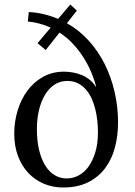

<svg xmlns="http://www.w3.org/2000/svg" viewBox="-20 -813 599 849"><path d="M146 -622.1 204.1 -690.9Q180.7 -701.2 155.8 -708.3Q130.9 -715.3 103 -717.8L107.4 -759.8Q143.1 -757.8 175 -750Q207 -742.2 236.8 -729.5L291 -793L319.8 -766.1L275.9 -710.4Q329.6 -680.2 371.6 -634Q413.6 -587.9 442.4 -530.8Q471.2 -473.6 486.6 -407Q502 -340.3 502 -272Q502 -212.4 488 -160.2Q474.1 -107.9 444.3 -68.6Q414.6 -29.3 368.7 -6.6Q322.8 16.1 258.8 16.1Q213.9 16.1 174.6 -0.2Q135.3 -16.6 106 -47.4Q76.7 -78.1 59.8 -122.3Q43 -166.5 43 -222.2Q43 -275.4 58.1 -325Q73.2 -374.5 101.6 -412.6Q129.9 -450.7 170.7 -473.4Q211.4 -496.1 263.2 -496.1Q281.2 -496.1 301.3 -492.7Q321.3 -489.3 340.1 -481.7Q358.9 -474.1 375.2 -461.4Q391.6 -448.7 402.8 -430.2H404.8Q397.5 -460 383.8 -492.7Q370.1 -525.4 350.1 -557.4Q330.1 -589.4 303.5 -618.2Q276.9 -647 243.2 -668.9L182.1 -591.8ZM413.1 -229Q413.1 -252.4 410.4 -278.3Q407.7 -304.2 401.6 -329.3Q395.5 -354.5 385.3 -377.2Q375 -399.9 359.9 -417.2Q344.7 -434.6 324.5 -444.8Q304.2 -455.1 277.8 -455.1Q245.1 -455.1 220 -438Q194.8 -420.9 177.7 -391.6Q160.6 -362.3 151.9 -324Q143.1 -285.6 143.1 -243.2Q143.1 -189.5 153.1 -148.7Q163.1 -107.9 180.7 -80.1Q198.2 -52.2 222.4 -38.1Q246.6 -23.9 274.9 -23.9Q302.2 -23.9 327.1 -36.9Q352.1 -49.8 370.8 -75.4Q389.6 -101.1 401.4 -139.4Q413.1 -177.7 413.1 -229Z"/></svg>

Font: Lora
Style: Regular
Weight: 400
Designer: Olga Karpushina, Alexei Vanyashin
Foundry: Cyreal (www.cyreal.org, a@cyreal.org)
Version: Version 1.014